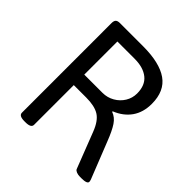

<svg xmlns="http://www.w3.org/2000/svg" viewBox="-187 -841 984 984"><g transform="rotate(45 305.0 -349.0)"><path d="M97 -20V-670Q97 -686 104 -693Q111 -700 127 -700H295Q415 -700 475.5 -657.5Q536 -615 536 -523Q536 -461 506 -418.5Q476 -376 421 -354V-350Q450 -340 469.5 -311Q489 -282 511 -225L589 -28Q592 -19 592 -14Q592 2 550 2H540Q525 2 514 -2.5Q503 -7 500 -14L424 -210Q402 -267 369 -287.5Q336 -308 275 -308H185V-20Q185 2 145 2H137Q97 2 97 -20ZM317 -384Q352 -384 381.5 -401Q411 -418 428 -446Q445 -474 445 -507Q445 -566 409 -595Q373 -624 310 -624H185V-384Z"/></g></svg>

Font: Asap-Regular
Style: Regular
Weight: 400
Designer: Pablo Cosgaya
Foundry: Omnibus-Type
Version: Version 2.000; ttfautohint (v1.8)